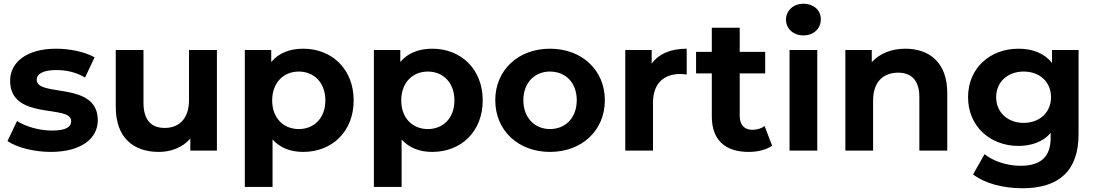

<svg xmlns="http://www.w3.org/2000/svg" viewBox="-20 -804 5852 1025"><path d="M251 7C410 7 502 -62 502 -162C502 -373 176 -283 176 -378C176 -408 208 -430 280 -430C329 -430 382 -421 434 -390L485 -498C434 -527 353 -544 279 -544C126 -544 34 -474 34 -373C34 -158 360 -249 360 -158C360 -126 332 -107 258 -107C192 -107 119 -127 71 -158L20 -51C69 -17 161 7 251 7Z M828 7C894 7 955 -17 996 -64V0H1138V-537H989V-270C989 -169 935 -121 859 -121C788 -121 746 -163 746 -255V-537H598V-233C598 -68 693 7 828 7Z M1575 -115C1494 -115 1433 -173 1433 -268C1433 -363 1494 -422 1575 -422C1656 -422 1717 -363 1717 -268C1717 -173 1656 -115 1575 -115ZM1435 -59C1476 -14 1532 7 1599 7C1751 7 1868 -100 1868 -268C1868 -436 1751 -544 1599 -544C1527 -544 1468 -521 1428 -473V-537H1287V194H1435Z M2264 -115C2183 -115 2122 -173 2122 -268C2122 -363 2183 -422 2264 -422C2345 -422 2406 -363 2406 -268C2406 -173 2345 -115 2264 -115ZM2124 -59C2165 -14 2221 7 2288 7C2440 7 2557 -100 2557 -268C2557 -436 2440 -544 2288 -544C2216 -544 2157 -521 2117 -473V-537H1976V194H2124Z M2916 7C3086 7 3209 -107 3209 -269C3209 -430 3086 -544 2916 -544C2747 -544 2624 -430 2624 -269C2624 -107 2747 7 2916 7ZM2916 -115C2836 -115 2774 -174 2774 -269C2774 -364 2836 -422 2916 -422C2998 -422 3059 -364 3059 -269C3059 -174 2998 -115 2916 -115Z M3466 -255C3466 -359 3524 -409 3612 -409C3623 -409 3633 -408 3646 -406V-544C3561 -544 3497 -517 3459 -464V-537H3318V0H3466Z M4065 -527H3929V-656H3780V-527H3696V-412H3780V-182C3780 -56 3852 7 3977 7C4024 7 4070 -4 4102 -26L4062 -131C4044 -118 4021 -111 3997 -111C3954 -111 3929 -137 3929 -185V-412H4065Z M4343 0V-537H4195V0ZM4269 -615C4325 -615 4362 -652 4362 -702C4362 -749 4324 -784 4269 -784C4214 -784 4176 -746 4176 -699C4176 -652 4214 -615 4269 -615Z M4813 -544C4740 -544 4676 -519 4634 -472V-537H4493V0H4641V-267C4641 -368 4696 -416 4775 -416C4846 -416 4888 -374 4888 -286V0H5037V-307C5037 -471 4941 -544 4813 -544Z M5445 -148C5360 -148 5298 -204 5298 -285C5298 -367 5360 -422 5445 -422C5530 -422 5591 -367 5591 -285C5591 -204 5530 -148 5445 -148ZM5417 -25C5487 -25 5548 -47 5589 -94V-69C5589 30 5540 81 5428 81C5358 81 5282 57 5236 19L5175 127C5238 176 5337 201 5439 201C5631 201 5738 110 5738 -88V-537H5596V-468C5555 -520 5492 -544 5417 -544C5267 -544 5148 -442 5148 -285C5148 -129 5267 -25 5417 -25Z"/></svg>

Font: Montserrat-Alt1
Style: Bold
Weight: 700
Designer: Differentunic
Foundry: Differentunic
Version: Version 7.222